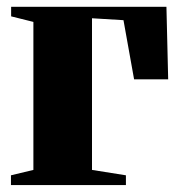

<svg xmlns="http://www.w3.org/2000/svg" viewBox="-20 -532 518 552"><path d="M11.5 0V-28L76 -43.5V-469L12 -485V-512.5H458.5L463.5 -304H365.5L335 -474L244.5 -479.5V-43.5L342 -28V0Z"/></svg>

Font: Merriweather 120pt Black
Style: Regular
Weight: 900
Designer: Eben Sorkin
Foundry: Eben Sorkin
Version: Version 2.100